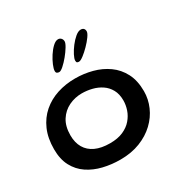

<svg xmlns="http://www.w3.org/2000/svg" viewBox="-171 -907 1083 1094"><g transform="rotate(-30 371.0 -360.0)"><path d="M315.7 26.3Q257.2 26.3 203.5 13.3Q149.8 0.4 107.7 -27.9Q65.5 -56.2 41 -102.1Q16.5 -148 16.5 -214Q16.5 -286.5 40.3 -340.8Q64.1 -395.1 106 -431.4Q147.9 -467.7 203.2 -485.8Q258.6 -503.8 321.5 -503.8Q378.6 -503.8 433 -489.4Q487.3 -475.1 530.9 -444.1Q574.5 -413.2 600.2 -363.9Q625.9 -314.6 625.9 -244.9Q625.9 -192.7 604.7 -144.1Q583.6 -95.4 543.3 -57.2Q503 -18.9 445.7 3.7Q388.4 26.3 315.7 26.3ZM311.1 -83.9Q361.9 -83.9 397.5 -99.6Q433.1 -115.3 455.2 -141.1Q477.4 -166.9 487.7 -197.5Q498 -228.1 498 -258.1Q498 -300 481.8 -329.2Q465.7 -358.4 438.8 -376.5Q411.9 -394.6 378.9 -402.8Q345.9 -411.1 311.6 -411.1Q266.6 -411.1 226.6 -391.9Q186.6 -372.7 161.7 -333.9Q136.9 -295.1 136.9 -235.9Q136.9 -187.9 156.8 -153.8Q176.7 -119.7 215.5 -101.8Q254.3 -83.9 311.1 -83.9ZM262.9 -580.1Q254.5 -580.1 248.6 -583.9Q242.6 -587.8 242.6 -597.9Q242.6 -612.2 252.9 -636.6Q263.1 -661 279.3 -686.1Q295.6 -711.2 314.1 -728.5Q332.7 -745.8 348.8 -745.8Q361.1 -745.8 368.8 -737.2Q376.4 -728.6 376.4 -716.6Q376.4 -705.1 362.8 -682.7Q349.2 -660.3 329.8 -636.7Q310.4 -613.1 291.7 -596.6Q273.1 -580.1 262.9 -580.1ZM390 -575.1Q381.6 -575.1 377.5 -578Q373.3 -580.9 373.3 -591Q373.3 -603.4 384.9 -626.1Q396.4 -648.7 414.4 -672.3Q432.4 -695.9 452.2 -712.4Q472.1 -728.9 488.2 -728.9Q500.6 -728.9 507.2 -722.2Q513.9 -715.4 513.9 -703.4Q513.9 -691.9 498.9 -670.8Q483.8 -649.6 462.2 -627.7Q440.7 -605.7 420.4 -590.4Q400.2 -575.1 390 -575.1Z"/></g></svg>

Font: Gluten Thin
Style: Regular
Weight: 100
Designer: Tyler Finck
Foundry: Etcetera Type Company
Version: Version 1.300